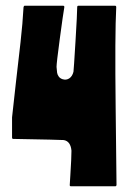

<svg xmlns="http://www.w3.org/2000/svg" viewBox="-20 -649 455 669"><path d="M385 -624Q380 -531 383 -272Q386 -13 386 -4Q385 0 382 0H227Q223 0 223 -4Q223 -9 225 -36.5Q227 -64 228 -90Q229 -116 229 -124Q226 -157 202 -161Q192 -162 26 -165Q22 -165 22 -170V-171V-172V-173V-174V-175V-176V-177V-178V-179V-181V-182V-183V-185V-186V-188V-189V-191V-193V-195V-197V-199V-201V-203V-205V-207V-209V-212V-214V-217V-220V-223V-226V-230V-240Q27 -289 35.5 -362Q44 -435 51.5 -501.5Q59 -568 62 -624Q63 -629 66 -629H200Q205 -629 204 -623Q200 -601 188.5 -515Q177 -429 177 -416Q178 -402 179 -395.5Q180 -389 184.5 -382.5Q189 -376 198 -373Q211 -369 221.5 -376Q232 -383 236 -399Q237 -405 243 -504Q249 -603 249 -624Q249 -629 253 -629H381Q385 -629 385 -624Z"/></svg>

Font: Cubao Free Narrow
Style: Narrow
Weight: 400
Width: 3
Designer: Aaron Amar
Version: Version 001.001